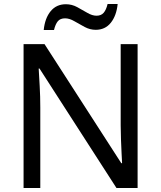

<svg xmlns="http://www.w3.org/2000/svg" viewBox="-20 -933 800 953"><path d="M663 0H558L176 -593H172Q174 -558 177 -506Q180 -454 180 -399V0H97V-714H201L582 -123H586Q585 -139 583.5 -171Q582 -203 580.5 -241Q579 -279 579 -311V-714H663ZM197 -784Q203 -843 231.5 -877.5Q260 -912 307 -912Q337 -912 363.5 -897.5Q390 -883 414 -869Q438 -855 459 -855Q482 -855 494.5 -869.5Q507 -884 514 -913H564Q558 -855 530 -820Q502 -785 455 -785Q427 -785 400.5 -799Q374 -813 349.5 -827.5Q325 -842 303 -842Q279 -842 267 -827.5Q255 -813 248 -784Z"/></svg>

Font: Noto Sans PhagsPa
Style: Regular
Weight: 400
Designer: Monotype Design Team
Foundry: Monotype Imaging Inc.
Version: Version 2.004; ttfautohint (v1.8.4.7-5d5b)